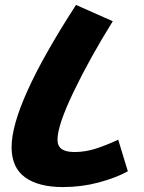

<svg xmlns="http://www.w3.org/2000/svg" viewBox="-20 -738 582 778"><path d="M27 -142Q27 -315 288 -718L437 -652Q343 -501 278 -365.5Q213 -230 213 -172Q213 -146 230 -134Q247 -122 282 -122Q325 -122 367.5 -135.5Q410 -149 459 -172L498 -44Q449 -17 379.5 1.5Q310 20 235 20Q136 20 81.5 -19.5Q27 -59 27 -142Z"/></svg>

Font: FiraGO Heavy
Style: Italic
Weight: 900
Italic angle: -8°
Designer: bBox Type GmbH
Foundry: bBox Type GmbH
Version: Version 1.001